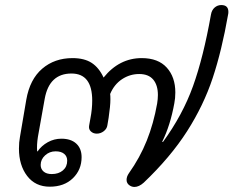

<svg xmlns="http://www.w3.org/2000/svg" viewBox="-20 -730 924 760"><path d="M55 -142Q55 -167 59 -188L84 -335Q98 -416 147 -458Q196 -500 267 -500Q314 -500 343 -481Q372 -462 390 -423Q452 -500 541 -500Q606 -500 640 -462.5Q674 -425 674 -364Q674 -341 670 -321Q654 -233 622 -169L625 -168Q703 -275 744 -389Q785 -503 815 -672Q818 -690 829.5 -700Q841 -710 856 -710Q884 -710 884 -683Q884 -677 883 -673Q858 -530 822 -421.5Q786 -313 720.5 -210.5Q655 -108 549 -7Q530 10 512 10Q502 10 493 4Q481 -4 481 -18Q481 -31 490 -44Q534 -106 561 -173.5Q588 -241 602 -320Q605 -338 605 -354Q605 -393 586.5 -415Q568 -437 531 -437Q494 -437 463 -416.5Q432 -396 416 -358Q417 -352 417 -337Q417 -311 410 -264L405 -234Q403 -220 390.5 -210.5Q378 -201 363 -201Q349 -201 339.5 -210Q330 -219 333 -234L338 -262Q345 -298 345 -332Q345 -439 263 -439Q175 -439 157 -339L130 -188Q125 -156 127 -131H129Q144 -153 169 -167Q194 -181 223 -181Q261 -181 282 -161.5Q303 -142 303 -108Q303 -58 268.5 -24.5Q234 9 177 9Q120 9 87.5 -33.5Q55 -76 55 -142ZM246 -94Q246 -111 234 -121Q222 -131 200 -131Q176 -131 158.5 -115Q141 -99 141 -77Q141 -61 152.5 -51Q164 -41 185 -41Q212 -41 229 -55.5Q246 -70 246 -94Z"/></svg>

Font: Kodchasan
Style: Italic
Weight: 400
Italic angle: -10°
Version: Version 1.000; ttfautohint (v1.6)